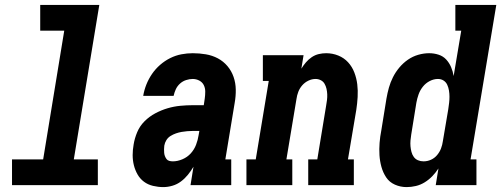

<svg xmlns="http://www.w3.org/2000/svg" viewBox="-20 -755 2044 783"><path d="M29 0V-105H156L242 -630H144V-735H385L281 -105H379V0Z M646 8Q625 8 604 3Q583 -2 567 -14Q551 -26 541 -43.5Q531 -61 526 -81Q521 -101 521 -122.5Q521 -144 525 -166Q529 -191 539.5 -216Q550 -241 569.5 -260.5Q589 -280 613.5 -293Q638 -306 663.5 -313.5Q689 -321 715 -323.5Q741 -326 766 -326H811L815 -353Q817 -367 817 -381.5Q817 -396 811 -408Q805 -420 792.5 -426.5Q780 -433 766 -433Q753 -433 739 -428.5Q725 -424 714 -414Q703 -404 697 -391Q691 -378 688 -364H564Q568 -388 577 -410.5Q586 -433 600 -453.5Q614 -474 633 -490.5Q652 -507 674 -518Q696 -529 719.5 -533.5Q743 -538 766 -538Q793 -538 819.5 -533.5Q846 -529 868.5 -517Q891 -505 907.5 -485.5Q924 -466 932.5 -441.5Q941 -417 941.5 -390Q942 -363 937 -335L899 -105H923V0H757L769 -75Q759 -58 746.5 -42.5Q734 -27 718 -15Q702 -3 683 2.5Q664 8 646 8Q646 8 646 8Q646 8 646 8ZM685 -97Q704 -97 724 -105.5Q744 -114 758 -129.5Q772 -145 779.5 -164.5Q787 -184 790 -204L793 -221H766Q755 -221 743.5 -220Q732 -219 720.5 -217Q709 -215 697.5 -211Q686 -207 675.5 -200.5Q665 -194 658.5 -183.5Q652 -173 650 -161Q649 -154 649 -146.5Q649 -139 649.5 -132Q650 -125 652.5 -118.5Q655 -112 659 -106.5Q663 -101 670 -99Q677 -97 685 -97Z M985 0V-105H1023L1076 -425H1052V-530H1218L1209 -475Q1217 -488 1227.5 -500.5Q1238 -513 1251.5 -522Q1265 -531 1280 -534.5Q1295 -538 1310 -538Q1336 -538 1359.5 -528.5Q1383 -519 1399.5 -501Q1416 -483 1425 -459.5Q1434 -436 1437 -411Q1440 -386 1438.5 -359.5Q1437 -333 1433 -307L1399 -105H1423V0H1237V-105H1274L1310 -324Q1310 -324 1310 -324Q1310 -324 1310 -324Q1312 -335 1313.5 -347Q1315 -359 1314.5 -370.5Q1314 -382 1311.5 -393Q1309 -404 1303.5 -413.5Q1298 -423 1288 -428Q1278 -433 1267 -433Q1252 -433 1237.5 -426Q1223 -419 1212.5 -407Q1202 -395 1196.5 -380.5Q1191 -366 1189 -351L1148 -105H1172V0Z M1638 8Q1613 8 1590.5 -2Q1568 -12 1555 -31.5Q1542 -51 1535.5 -74.5Q1529 -98 1527.5 -122.5Q1526 -147 1528 -172.5Q1530 -198 1535 -223L1556 -353Q1560 -376 1566 -397.5Q1572 -419 1582.5 -440Q1593 -461 1608.5 -479.5Q1624 -498 1643.5 -511.5Q1663 -525 1685.5 -531.5Q1708 -538 1730 -538Q1750 -538 1768.5 -532Q1787 -526 1799.5 -512.5Q1812 -499 1819.5 -481.5Q1827 -464 1830 -445L1861 -630H1837V-735H2004L1899 -105H1923V0H1757L1768 -68Q1757 -51 1743 -36.5Q1729 -22 1712 -11.5Q1695 -1 1676 3.5Q1657 8 1638 8ZM1707 -97Q1723 -97 1737.5 -103.5Q1752 -110 1762.5 -122.5Q1773 -135 1778.5 -149.5Q1784 -164 1786 -179L1808 -309Q1810 -322 1811.5 -335Q1813 -348 1813 -360.5Q1813 -373 1811 -385.5Q1809 -398 1804 -409Q1799 -420 1789 -426.5Q1779 -433 1766 -433Q1749 -433 1732.5 -424.5Q1716 -416 1704.5 -401.5Q1693 -387 1687 -370Q1681 -353 1678 -336L1657 -206Q1655 -194 1654 -182Q1653 -170 1654 -158.5Q1655 -147 1658 -135.5Q1661 -124 1667.5 -115Q1674 -106 1684.5 -101.5Q1695 -97 1707 -97Z"/></svg>

Font: Iosevka Slab Extrabold Oblique
Style: Regular
Weight: 800
Italic angle: -9°
Monospace: yes
Designer: Belleve Invis
Foundry: Belleve Invis
Version: Version 11.1.1; ttfautohint (v1.8.3)